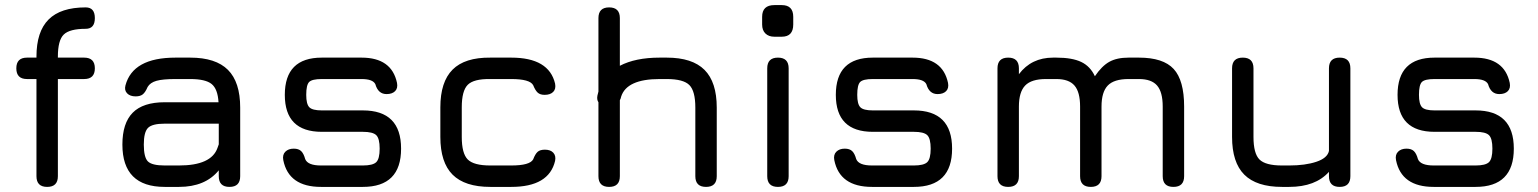

<svg xmlns="http://www.w3.org/2000/svg" viewBox="-20 -733 6031 753"><path d="M207 -42Q207 0 165 0Q123 0 123 -42V-423H86Q44 -423 44 -465Q44 -507 86 -507H123V-511Q123 -609 170.5 -656.5Q218 -704 316 -704Q352 -704 352 -662Q352 -620 316 -620Q253 -620 230 -597.5Q207 -575 207 -511V-507H310Q352 -507 352 -465Q352 -423 310 -423H207Z M626 0Q460 0 460 -166Q460 -250 500.5 -291Q541 -332 626 -332H837Q834 -384 810 -403.5Q786 -423 726 -423H668Q618 -423 593.5 -416Q569 -409 559 -392Q550 -371 540 -363Q530 -355 512 -355Q490 -355 478.5 -367Q467 -379 472 -398Q501 -507 668 -507H726Q826 -507 874 -459Q922 -411 922 -311V-42Q922 0 880 0Q838 0 838 -42V-65Q785 0 682 0ZM682 -84Q809 -84 833 -153Q834 -155 835.5 -160Q837 -165 838 -167V-248H626Q577 -248 560.5 -231.5Q544 -215 544 -166Q544 -116 560 -100Q576 -84 626 -84Z M1239 0Q1112 0 1091 -105Q1087 -126 1099 -138Q1111 -150 1132 -150Q1151 -150 1161 -140.5Q1171 -131 1177 -109Q1187 -84 1239 -84H1403Q1442 -84 1455.5 -97Q1469 -110 1469 -150Q1469 -190 1455.5 -203Q1442 -216 1403 -216H1242Q1097 -216 1097 -361Q1097 -507 1242 -507H1398Q1516 -507 1537 -408Q1541 -387 1529.5 -375.5Q1518 -364 1496 -364Q1463 -364 1452 -403Q1442 -423 1398 -423H1242Q1204 -423 1192.5 -411.5Q1181 -400 1181 -361Q1181 -325 1193 -312.5Q1205 -300 1242 -300H1403Q1553 -300 1553 -150Q1553 0 1403 0Z M1903 0Q1803 0 1755 -48Q1707 -96 1707 -196V-312Q1707 -412 1755 -460Q1803 -508 1903 -507H1985Q2133 -507 2157 -405Q2161 -384 2149.5 -372.5Q2138 -361 2116 -361Q2098 -361 2088.5 -370Q2079 -379 2071 -399Q2058 -423 1985 -423H1903Q1838 -424 1814.5 -400.5Q1791 -377 1791 -312V-196Q1791 -131 1814.5 -107.5Q1838 -84 1903 -84H1985Q2058 -84 2071 -108Q2079 -129 2088.5 -137.5Q2098 -146 2117 -146Q2139 -146 2150 -134Q2161 -122 2157 -102Q2133 0 1985 0Z M2411 -42Q2411 0 2369 0Q2327 0 2327 -42V-332Q2320 -342 2323 -358Q2325 -368 2327 -374V-662Q2327 -704 2369 -704Q2411 -704 2411 -662V-475Q2472 -507 2567 -507H2595Q2695 -507 2743 -459Q2791 -411 2791 -311V-42Q2791 0 2749 0Q2707 0 2707 -42V-311Q2707 -376 2683.5 -399.5Q2660 -423 2595 -423H2567Q2438 -423 2416 -354Q2415 -347 2411 -340Z M3017 -589Q2995 -589 2982 -601.5Q2969 -614 2969 -637V-667Q2969 -713 3017 -713H3046Q3091 -713 3091 -667V-637Q3091 -589 3046 -589ZM2989 -42V-465Q2989 -507 3031 -507Q3073 -507 3073 -465V-42Q3073 0 3031 0Q2989 0 2989 -42Z M3400 0Q3273 0 3252 -105Q3248 -126 3260 -138Q3272 -150 3293 -150Q3312 -150 3322 -140.5Q3332 -131 3338 -109Q3348 -84 3400 -84H3564Q3603 -84 3616.5 -97Q3630 -110 3630 -150Q3630 -190 3616.5 -203Q3603 -216 3564 -216H3403Q3258 -216 3258 -361Q3258 -507 3403 -507H3559Q3677 -507 3698 -408Q3702 -387 3690.5 -375.5Q3679 -364 3657 -364Q3624 -364 3613 -403Q3603 -423 3559 -423H3403Q3365 -423 3353.5 -411.5Q3342 -400 3342 -361Q3342 -325 3354 -312.5Q3366 -300 3403 -300H3564Q3714 -300 3714 -150Q3714 0 3564 0Z M3976 -42Q3976 0 3934 0Q3892 0 3892 -42V-465Q3892 -507 3934 -507Q3976 -507 3976 -465V-442Q4025 -507 4110 -507H4123Q4185 -507 4220.5 -490Q4256 -473 4274 -434Q4301 -474 4330.5 -490.5Q4360 -507 4406 -507H4447Q4542 -507 4583 -462.5Q4624 -418 4624 -315V-42Q4624 0 4582 0Q4540 0 4540 -42V-315Q4540 -372 4518 -397.5Q4496 -423 4447 -423H4406Q4349 -423 4324.5 -397.5Q4300 -372 4300 -315V-42Q4300 0 4258 0Q4216 0 4216 -42V-315Q4216 -372 4194 -397.5Q4172 -423 4123 -423H4082Q4025 -423 4000.5 -397.5Q3976 -372 3976 -315Z M4812 -465Q4812 -507 4854 -507Q4896 -507 4896 -465V-196Q4896 -131 4919.5 -107.5Q4943 -84 5008 -84H5036Q5099 -84 5142.5 -98.5Q5186 -113 5192 -141V-465Q5192 -507 5234 -507Q5276 -507 5276 -465V-42Q5276 0 5234 0Q5192 0 5192 -42V-59Q5139 0 5036 0H5008Q4908 0 4860 -48Q4812 -96 4812 -196Z M5603 0Q5476 0 5455 -105Q5451 -126 5463 -138Q5475 -150 5496 -150Q5515 -150 5525 -140.5Q5535 -131 5541 -109Q5551 -84 5603 -84H5767Q5806 -84 5819.5 -97Q5833 -110 5833 -150Q5833 -190 5819.5 -203Q5806 -216 5767 -216H5606Q5461 -216 5461 -361Q5461 -507 5606 -507H5762Q5880 -507 5901 -408Q5905 -387 5893.5 -375.5Q5882 -364 5860 -364Q5827 -364 5816 -403Q5806 -423 5762 -423H5606Q5568 -423 5556.5 -411.5Q5545 -400 5545 -361Q5545 -325 5557 -312.5Q5569 -300 5606 -300H5767Q5917 -300 5917 -150Q5917 0 5767 0Z"/></svg>

Font: Jura
Style: Bold
Weight: 700
Designer: Daniel Johnson, Alexei Vanyashin
Foundry: Daniel Johnson
Version: Version 5.103